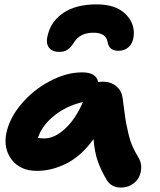

<svg xmlns="http://www.w3.org/2000/svg" viewBox="-20 -782 724 870"><path d="M418 -762.2Q502.9 -762.2 547.1 -720Q591.3 -677.7 585.9 -620.1Q582.5 -586.4 563.5 -569.1Q544.4 -551.8 516.1 -551.8Q475.1 -551.8 467.8 -589.8Q461.4 -633.8 403.8 -633.8Q342.8 -633.8 315.9 -590.8Q302.2 -568.4 287.1 -557.6Q272 -546.9 250 -546.9Q214.4 -546.9 200.4 -568.4Q186.5 -589.8 196.8 -625Q212.9 -688 269.5 -725.1Q326.2 -762.2 418 -762.2ZM147.9 -7.8Q71.8 -7.8 33.2 -58.3Q-5.4 -108.9 8.8 -178.2Q22 -245.6 76.2 -310.1Q130.4 -374.5 205.8 -414.3Q281.2 -454.1 352.1 -454.1Q416.5 -454.1 424.8 -410.2Q438.5 -412.1 444.8 -412.1Q481.9 -412.1 506.3 -391.8Q530.8 -371.6 535.2 -339.8Q538.1 -321.8 543.2 -281Q548.3 -240.2 551.8 -222.4Q555.2 -204.6 562.3 -174.6Q569.3 -144.5 580.1 -119.9Q590.8 -95.2 606.9 -68.8Q619.6 -48.8 619.9 -24.7Q620.1 -0.5 610.1 19.8Q600.1 40 578.1 54Q556.2 67.9 527.8 67.9Q485.4 67.9 463.9 34.2Q436.5 -12.7 422.6 -52.7Q408.7 -92.8 403.8 -151.9Q349.6 -76.2 282.7 -42Q215.8 -7.8 147.9 -7.8ZM181.2 -154.8Q226.6 -154.8 273.9 -197.8Q321.3 -240.7 356 -319.8Q280.3 -302.2 224.9 -257.3Q169.4 -212.4 151.9 -157.2Q162.6 -154.8 181.2 -154.8Z"/></svg>

Font: Shantell Sans Irregular Bouncy
Style: Bold Italic
Weight: 700
Italic angle: -11.31°
Designer: Stephen Nixon, Anya Danilova, Shantell Martin
Foundry: Arrow Type
Version: Version 1.006;[9816181b4]